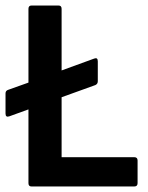

<svg xmlns="http://www.w3.org/2000/svg" viewBox="-29 -675 536 695"><path d="M85 0Q74 0 74 -12V-279L5 -254Q-9 -249 -9 -264V-337Q-9 -347 1 -350L74 -376V-643Q74 -655 85 -655H183Q194 -655 194 -643V-420L312 -463Q325 -468 325 -453V-381Q325 -371 316 -367L194 -323V-106H457Q469 -106 469 -94V-12Q469 0 457 0Z"/></svg>

Font: Sofia Sans
Style: Bold
Weight: 700
Designer: Botio Nikoltchev, Ani Petrova
Foundry: lettersoup
Version: Version 4.100; ttfautohint (v1.8.4.7-5d5b)